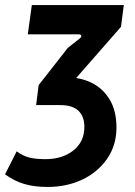

<svg xmlns="http://www.w3.org/2000/svg" viewBox="-44 -528 535 760"><path d="M144 212Q91 212 51 200Q11 188 -24 162L22 71Q48 90 73.5 96Q99 102 136 102Q203 102 246.5 67.5Q290 33 290 -26Q290 -67 266.5 -89.5Q243 -112 194 -112H99L109 -191L224 -338L273 -377Q279 -382 277.5 -387Q276 -392 268 -392H66L82 -508H446L435 -422L217 -173L208 -222Q268 -224 315 -202Q362 -180 389.5 -135Q417 -90 417 -23Q417 47 380 100.5Q343 154 281.5 183Q220 212 144 212Z"/></svg>

Font: Finlandica SemiBold
Style: Italic
Weight: 600
Italic angle: -8°
Designer: Niklas Ekholm, Juho Hiilivirta, Jaakko Suomalainen
Foundry: Helsinki Type Studio
Version: Version 1.063